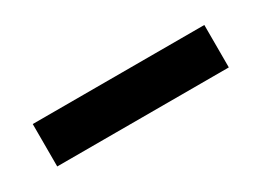

<svg xmlns="http://www.w3.org/2000/svg" viewBox="-21 -810 469 345"><g transform="rotate(-30 214.0 -638.0)"><path d="M36 -594V-682H392V-594Z"/></g></svg>

Font: Platypi
Style: Bold
Weight: 700
Designer: David Sargent
Foundry: Bolt Cutter Type
Version: Version 1.200; ttfautohint (v1.8.4.7-5d5b)